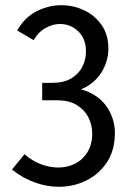

<svg xmlns="http://www.w3.org/2000/svg" viewBox="-20 -706 514 737"><path d="M206 11Q160 11 114 -5.5Q68 -22 26 -55L74 -114Q104 -88 137.5 -75.5Q171 -63 204 -63Q239 -63 268.5 -78Q298 -93 316 -122.5Q334 -152 334 -194Q334 -227 319 -256Q304 -285 274.5 -303Q245 -321 199 -321H142V-388H180Q225 -388 253.5 -405Q282 -422 296 -449.5Q310 -477 310 -508Q310 -543 296 -566Q282 -589 259.5 -601.5Q237 -614 211 -614Q183 -614 155.5 -599Q128 -584 109 -552L46 -589Q75 -640 121 -663Q167 -686 215 -686Q262 -686 303 -666.5Q344 -647 370 -610Q396 -573 396 -520Q396 -478 376 -439.5Q356 -401 317.5 -376.5Q279 -352 223 -352L222 -371Q289 -371 333 -346.5Q377 -322 399 -281.5Q421 -241 421 -196Q421 -130 391 -84Q361 -38 312 -13.5Q263 11 206 11Z"/></svg>

Font: Yaldevi ExtraLight Medium
Style: Regular
Weight: 500
Version: Version 1.100